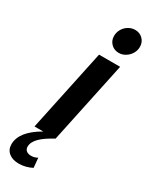

<svg xmlns="http://www.w3.org/2000/svg" viewBox="-307 -788 833 1059"><g transform="rotate(30 109.5 -259.0)"><path d="M196.3 -583.4Q167.3 -583.4 147.6 -603.2Q128 -623 128 -652Q128 -675.6 139.8 -695.6Q151.6 -715.6 171.4 -727.4Q191.2 -739.2 213.8 -739.2Q242.8 -739.2 262.4 -719.6Q282.1 -699.9 282.1 -670.9Q282.1 -647.3 270.3 -627.6Q258.5 -608 238.8 -595.7Q219.2 -583.4 196.3 -583.4ZM24.6 221.3Q-15.4 221.3 -39.4 201.6Q-63.4 182 -63.4 148.3Q-63.4 107.6 -34.3 70.6Q-5.2 33.6 53.6 0H-2.2L108.1 -521H242.4L132.1 0Q75.8 30 48.1 58.1Q20.4 86.1 20.4 115.4Q20.4 131.5 31.5 140.7Q42.7 149.8 61.8 149.8Q83.7 149.8 102.1 138.8L107.8 200.3Q89.6 210.1 67.8 215.7Q45.9 221.3 24.6 221.3Z"/></g></svg>

Font: Red Hat Display
Style: Italic
Weight: 300
Italic angle: -12°
Designer: Pentagram, MCKL
Foundry: Pentagram, MCKL
Version: Version 1.023